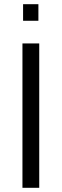

<svg xmlns="http://www.w3.org/2000/svg" viewBox="-20 -895 294 915"><path d="M87 0ZM87 0V-688H167V0ZM90 -796V-875H163V-796Z"/></svg>

Font: Assailand
Style: Regular
Weight: 400
Designer: Hector Gatti with collaboration of the Omnibus-Type team
Foundry: Omnibus-Type
Version: Version 0.072;October 19, 2019;FontCreator 12.0.0.2547 64-bi